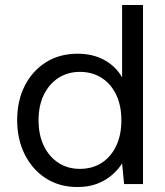

<svg xmlns="http://www.w3.org/2000/svg" viewBox="-20 -740 665 772"><path d="M291 12Q219 12 164.5 -23Q110 -58 79.5 -119Q49 -180 49 -257Q49 -335 79.5 -395Q110 -455 164.5 -489.5Q219 -524 292 -524Q353 -524 399 -499Q445 -474 471 -429V-720H555V0H479L471 -83Q456 -59 431 -37Q406 -15 371.5 -1.5Q337 12 291 12ZM301 -61Q351 -61 388.5 -85Q426 -109 447 -153Q468 -197 468 -256Q468 -316 447 -359.5Q426 -403 388.5 -427Q351 -451 301 -451Q253 -451 215.5 -427Q178 -403 156.5 -359.5Q135 -316 135 -256Q135 -197 156.5 -153Q178 -109 215.5 -85Q253 -61 301 -61Z"/></svg>

Font: DM Sans 12pt
Style: Regular
Weight: 400
Version: Version 4.004;gftools[0.9.30]